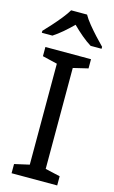

<svg xmlns="http://www.w3.org/2000/svg" viewBox="-141 -996 621 1049"><g transform="rotate(15 169.5 -472.0)"><path d="M298 0H40V-52L124 -71V-642L40 -662V-714H298V-662L214 -642V-71L298 -52ZM214 -944Q226 -922 248.5 -894.5Q271 -867 295.5 -840.5Q320 -814 339 -795V-784H277Q251 -800 223 -823.5Q195 -847 168 -874Q141 -847 114 -824Q87 -801 61 -784H1V-795Q20 -815 43.5 -841Q67 -867 89 -894.5Q111 -922 124 -944Z"/></g></svg>

Font: Noto Sans Sundanese
Style: Regular
Weight: 400
Designer: Monotype Design Team (Regular), Sérgio L. Martins (other weights)
Foundry: Monotype Imaging Inc.
Version: Version 2.003